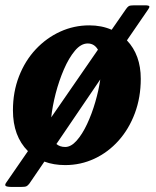

<svg xmlns="http://www.w3.org/2000/svg" viewBox="-52 -628 602 742"><path d="M-2 -201.5Q-2 -273 21.5 -333.2Q45 -393.5 86.2 -437.5Q127.5 -481.5 180.8 -505.8Q234 -530 293 -530Q340.5 -530 379.5 -513L435 -593Q440.5 -601 445.5 -604.2Q450.5 -607.5 467 -607.5H506.5Q524.5 -607.5 525.2 -603.2Q526 -599 520.5 -591.5L438.5 -472Q492 -415.5 492 -323.5Q492 -251.5 469.2 -190.5Q446.5 -129.5 406.2 -84.5Q366 -39.5 313 -14.8Q260 10 200 10Q155.5 10 119.5 -3.5L61.5 81.5Q55.5 89.5 49.8 92Q44 94.5 27.5 94.5H-3Q-25.5 94.5 -30 90.5Q-34.5 86.5 -27.5 77L56 -44Q-2 -102 -2 -201.5ZM287 -460Q261 -460 237.5 -432Q214 -404 195 -360Q176 -316 163.2 -266.8Q150.5 -217.5 146 -174.5L326.5 -436Q312.5 -460 287 -460ZM200 -60Q222.5 -60 244.2 -84.5Q266 -109 284.5 -148.5Q303 -188 316.2 -233.5Q329.5 -279 335.5 -321L166 -71.5Q179.5 -60 200 -60Z"/></svg>

Font: Besley* Narrow
Style: Bold Italic
Weight: 700
Width: 4
Italic angle: -13°
Designer: Owen Earl
Foundry: indestructible type*
Version: Version 3.000; ttfautohint (v1.8.3)